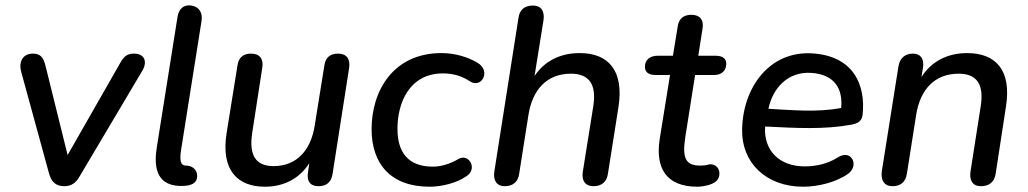

<svg xmlns="http://www.w3.org/2000/svg" viewBox="-20 -698 3891 727"><path d="M223 7C249 7 267 -4 282 -31L520 -432C539 -466 526 -495 488 -495C463 -495 450 -486 436 -461L236 -111L152 -450C144 -483 131 -495 104 -495C68 -495 50 -466 60 -427L166 -40C175 -9 192 7 223 7Z M726 -24C730 -47 716 -71 683 -71C664 -71 660 -91 665 -126L743 -618C748 -649 735 -672 705 -677C675 -682 656 -663 652 -633L574 -142C564 -80 564 2 659 6C669 6 720 10 726 -24Z M983 9C1056 9 1115 -23 1151 -80L1146 -44C1141 -10 1156 7 1186 7C1216 7 1234 -8 1239 -38L1302 -441C1307 -475 1292 -495 1260 -495C1230 -495 1212 -480 1208 -449L1172 -225C1158 -129 1103 -69 1016 -69C948 -69 922 -110 935 -195L973 -441C979 -475 963 -495 931 -495C901 -495 883 -480 879 -449L838 -194C816 -55 878 9 983 9Z M1607 9C1652 9 1709 -5 1745 -30C1791 -58 1755 -119 1716 -96C1682 -76 1648 -67 1619 -67C1523 -67 1485 -124 1485 -210C1485 -313 1533 -420 1657 -420C1695 -420 1728 -411 1761 -389C1804 -363 1841 -430 1787 -461C1752 -482 1702 -497 1652 -497C1468 -497 1387 -353 1387 -209C1387 -79 1458 9 1607 9Z M1891 7C1922 7 1942 -9 1946 -41L1981 -263C1996 -358 2050 -419 2142 -419C2212 -419 2240 -377 2226 -293L2187 -49C2181 -13 2197 7 2227 7C2258 7 2278 -9 2282 -41L2322 -294C2343 -433 2282 -497 2175 -497C2099 -497 2040 -465 2004 -410L2038 -622C2043 -657 2028 -677 1998 -677C1966 -677 1947 -661 1943 -629L1852 -50C1846 -15 1861 7 1891 7Z M2621 9C2633 9 2653 6 2668 1C2688 -6 2705 -17 2704 -43C2703 -61 2691 -76 2669 -76C2657 -75 2658 -71 2631 -71C2574 -71 2563 -102 2575 -180L2612 -414H2684C2713 -414 2730 -431 2730 -457C2730 -477 2715 -487 2689 -487H2624L2640 -589C2646 -623 2630 -642 2598 -642C2568 -642 2550 -627 2546 -597L2528 -487H2471C2441 -487 2422 -472 2422 -445C2422 -424 2437 -414 2463 -414H2517L2478 -172C2461 -63 2501 9 2621 9Z M3021 9C3076 9 3144 -7 3190 -39C3235 -70 3205 -134 3154 -103C3115 -78 3072 -68 3027 -68C2931 -68 2871 -128 2877 -219C2996 -213 3101 -207 3204 -226C3224 -230 3243 -237 3246 -262C3259 -376 3212 -487 3054 -496C2894 -505 2793 -368 2790 -208C2787 -84 2879 9 3021 9ZM2890 -286V-288C2906 -362 2961 -428 3052 -422C3141 -416 3172 -361 3165 -289C3072 -272 2985 -281 2890 -286Z M3359 7C3391 7 3409 -9 3414 -41L3449 -263C3464 -358 3518 -419 3610 -419C3680 -419 3707 -377 3693 -293L3655 -50C3649 -14 3664 7 3694 7C3726 7 3745 -9 3750 -40L3789 -294C3811 -433 3750 -497 3642 -497C3566 -497 3505 -464 3469 -406L3475 -442C3480 -476 3465 -495 3437 -495C3407 -495 3387 -478 3382 -447L3319 -50C3314 -15 3329 7 3359 7Z"/></svg>

Font: SN Pro Medium
Style: Italic
Weight: 400
Italic angle: -9°
Designer: Tobias Whetton
Foundry: Supernotes
Version: Version 1.001;Glyphs 3.2 (3249)